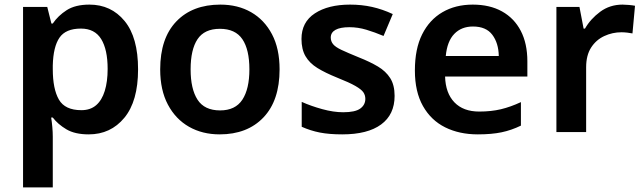

<svg xmlns="http://www.w3.org/2000/svg" viewBox="-20 -573 2794 833"><path d="M368 -553Q462 -553 520.5 -482Q579 -411 579 -272Q579 -134 519.5 -62Q460 10 365 10Q305 10 268 -12Q231 -34 209 -63H202Q205 -44 207 -22Q209 0 209 20V240H80V-543H185L203 -471H209Q232 -505 269.5 -529Q307 -553 368 -553ZM331 -449Q265 -449 238 -409.5Q211 -370 209 -289V-273Q209 -187 235.5 -141Q262 -95 333 -95Q372 -95 397 -116.5Q422 -138 434.5 -178.5Q447 -219 447 -274Q447 -358 419 -403.5Q391 -449 331 -449Z M1193 -272Q1193 -137 1123 -63.5Q1053 10 933 10Q858 10 800 -23Q742 -56 708.5 -119Q675 -182 675 -272Q675 -407 745 -480Q815 -553 936 -553Q1012 -553 1069.5 -520Q1127 -487 1160 -424.5Q1193 -362 1193 -272ZM807 -272Q807 -187 837 -140.5Q867 -94 935 -94Q1001 -94 1031.5 -140.5Q1062 -187 1062 -272Q1062 -358 1031.5 -403Q1001 -448 934 -448Q867 -448 837 -403Q807 -358 807 -272Z M1692 -157Q1692 -76 1633.5 -33Q1575 10 1465 10Q1408 10 1367.5 2Q1327 -6 1289 -23V-131Q1329 -113 1378 -99.5Q1427 -86 1469 -86Q1521 -86 1543 -102Q1565 -118 1565 -144Q1565 -160 1556.5 -172.5Q1548 -185 1522 -200Q1496 -215 1443 -236Q1391 -257 1357 -278Q1323 -299 1305.5 -329Q1288 -359 1288 -404Q1288 -477 1346 -515Q1404 -553 1499 -553Q1549 -553 1594 -543Q1639 -533 1684 -512L1644 -417Q1606 -433 1569.5 -444Q1533 -455 1496 -455Q1456 -455 1435.5 -443.5Q1415 -432 1415 -410Q1415 -394 1425 -381.5Q1435 -369 1461.5 -356.5Q1488 -344 1537 -324Q1585 -305 1619.5 -284.5Q1654 -264 1673 -234Q1692 -204 1692 -157Z M2031 -553Q2105 -553 2158 -523.5Q2211 -494 2239.5 -439Q2268 -384 2268 -307V-241H1911Q1913 -169 1951.5 -129Q1990 -89 2059 -89Q2111 -89 2153 -99Q2195 -109 2240 -130V-28Q2199 -8 2156 1Q2113 10 2053 10Q1973 10 1911.5 -20.5Q1850 -51 1815 -113Q1780 -175 1780 -267Q1780 -361 1811.5 -424Q1843 -487 1899.5 -520Q1956 -553 2031 -553ZM2032 -458Q1982 -458 1951 -426Q1920 -394 1914 -330H2144Q2143 -386 2116 -422Q2089 -458 2032 -458Z M2681 -553Q2693 -553 2709 -551.5Q2725 -550 2735 -548L2724 -428Q2715 -430 2701 -431.5Q2687 -433 2676 -433Q2637 -433 2601.5 -416.5Q2566 -400 2544.5 -366.5Q2523 -333 2523 -281V0H2394V-543H2494L2512 -449H2518Q2542 -491 2584 -522Q2626 -553 2681 -553Z"/></svg>

Font: Noto Sans Sora Sompeng SemiBold
Style: Regular
Weight: 600
Version: Version 2.101